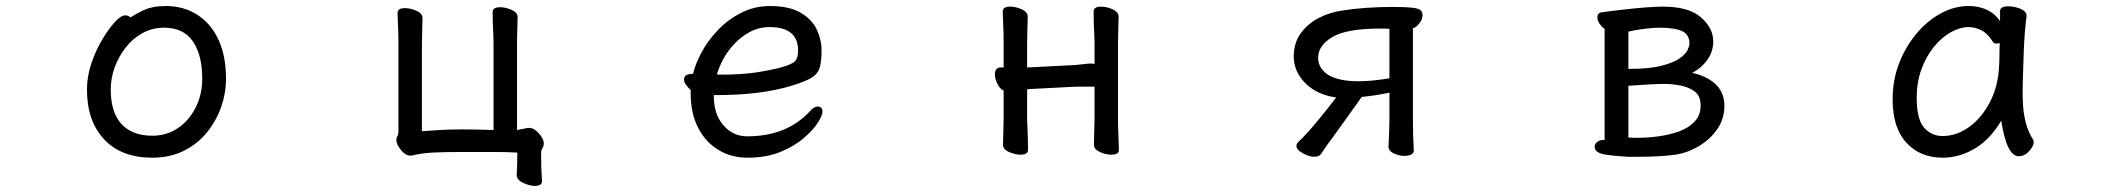

<svg xmlns="http://www.w3.org/2000/svg" viewBox="-20 -506 7040 638"><path d="M531 -486Q590 -486 635.5 -457Q681 -428 706 -374Q731 -320 731 -245Q731 -197 715 -151Q699 -105 668 -66.5Q637 -28 591 -5Q545 18 486 18Q383 18 326 -43Q269 -104 269 -208Q269 -252 283.5 -295Q298 -338 319 -373.5Q340 -409 361 -432Q382 -455 396 -455Q406 -455 414 -448Q433 -461 460.5 -473.5Q488 -486 531 -486ZM486 -55Q533 -55 570 -79.5Q607 -104 629.5 -147.5Q652 -191 652 -245Q652 -323 621 -368.5Q590 -414 525 -414Q487 -414 454.5 -396.5Q422 -379 398 -348.5Q374 -318 361 -282Q348 -246 348 -209Q348 -132 384 -93.5Q420 -55 486 -55Z M1778 2Q1778 57 1781 95V96Q1781 105 1773.5 108.5Q1766 112 1758 112Q1741 112 1719 102Q1697 92 1697 75V74Q1699 42 1699 1Q1665 -1 1620 -1H1519Q1455 -1 1417.5 1Q1380 3 1348 11H1347H1343Q1327 11 1312 -8Q1297 -27 1297 -40Q1297 -48 1300.5 -53.5Q1304 -59 1304 -69V-364Q1304 -391 1302.5 -422Q1301 -453 1301 -463Q1301 -479 1326 -479Q1343 -479 1362 -471Q1384 -462 1384 -446L1382 -364V-70Q1409 -72 1441.5 -74Q1474 -76 1517 -76Q1560 -76 1620 -74V-367Q1620 -377 1619 -396Q1617 -434 1617 -466Q1617 -482 1642 -482Q1659 -482 1678 -474Q1700 -465 1700 -449L1698 -367V-74Q1706 -75 1716.5 -77.5Q1727 -80 1736 -81H1738Q1755 -81 1771 -62.5Q1787 -44 1787 -30Q1787 -21 1782.5 -13.5Q1778 -6 1778 2Z M2538 -486Q2602 -486 2640 -464Q2678 -442 2694 -408Q2710 -374 2710 -338.5Q2710 -303 2704 -282Q2698 -261 2677 -248Q2656 -235 2610 -221Q2509 -190 2359 -190H2352V-186Q2352 -126 2384 -89.5Q2416 -53 2463 -53Q2593 -53 2670 -135Q2684 -152 2697 -152Q2713 -152 2713 -134Q2713 -123 2698 -99Q2683 -75 2652 -48Q2621 -21 2574 -1.5Q2527 18 2463 18Q2410 18 2367 -8Q2324 -34 2299.5 -82Q2275 -130 2275 -196V-207Q2267 -214 2260 -223.5Q2253 -233 2253 -241Q2253 -260 2278 -260Q2279 -260 2283 -261Q2291 -295 2312 -333.5Q2333 -372 2366.5 -407Q2400 -442 2444 -464Q2488 -486 2538 -486ZM2362 -258H2374Q2447 -258 2497 -266Q2547 -274 2579 -283Q2614 -293 2623 -304Q2632 -315 2632 -338Q2632 -416 2537 -416Q2502 -416 2472 -400Q2442 -384 2419 -359Q2396 -334 2382 -307Q2368 -280 2362 -258Z M3554 -218 3400 -210Q3398 -210 3393 -209V-111Q3393 -105 3394 -85Q3396 -44 3396 -8Q3396 8 3371 8Q3354 8 3335 0Q3313 -9 3313 -25Q3313 -34 3314 -69.5Q3315 -105 3315 -112V-205Q3303 -210 3294.5 -227Q3286 -244 3286 -258Q3286 -282 3305 -282H3315V-365Q3315 -394 3313.5 -426Q3312 -458 3312 -468Q3312 -484 3337 -484Q3354 -484 3373 -476Q3395 -467 3395 -451Q3395 -444 3394 -410Q3393 -376 3393 -364V-282H3399L3553 -290Q3567 -291 3582 -293Q3597 -295 3604.5 -295Q3612 -295 3617 -293V-365Q3617 -374 3616 -395Q3614 -435 3614 -468Q3614 -484 3639 -484Q3656 -484 3675 -476Q3697 -467 3697 -451Q3697 -443 3696 -409Q3695 -375 3695 -364V-111Q3695 -87 3696.5 -53Q3698 -19 3698 -8Q3698 8 3673 8Q3656 8 3637 0Q3615 -9 3615 -25Q3615 -33 3616 -68.5Q3617 -104 3617 -111V-218Z M4594 -19Q4597 -85 4597 -112V-198Q4548 -188 4505 -184Q4478 -146 4454 -112.5Q4430 -79 4414 -57Q4390 -25 4370 5Q4364 15 4347 15Q4330 15 4309 3Q4288 -8 4288 -21Q4288 -29 4294 -34Q4306 -45 4327 -68Q4363 -108 4420 -182Q4358 -191 4320 -227Q4279 -267 4279 -318Q4279 -363 4302 -395Q4325 -427 4361.5 -446Q4398 -465 4440 -471Q4477 -477 4521 -480Q4565 -483 4607.5 -483Q4650 -483 4672.5 -480.5Q4695 -478 4701 -471.5Q4707 -465 4707 -456Q4707 -442 4696.5 -428.5Q4686 -415 4675 -412V-109Q4675 -56 4678 -6Q4678 4 4668 8Q4660 12 4646 12Q4632 12 4614 5Q4594 -4 4594 -18ZM4360 -314Q4360 -286 4382 -266Q4395 -253 4423.5 -244.5Q4452 -236 4495.5 -236Q4539 -236 4597 -246V-410Q4590 -411 4584 -411H4565Q4455 -411 4407.5 -383Q4360 -355 4360 -314Z M5311 7Q5279 1 5279 -18Q5279 -28 5287.5 -34.5Q5296 -41 5309 -41H5312V-410Q5304 -415 5296 -426Q5288 -437 5288 -448Q5288 -464 5303 -465Q5320 -468 5373 -474Q5462 -484 5506 -484Q5591 -484 5632 -448.5Q5673 -413 5673 -368Q5673 -330 5647 -299Q5629 -277 5603 -264Q5644 -255 5673 -233Q5710 -204 5710 -155Q5710 -111 5686.5 -77Q5663 -43 5626 -21Q5588 2 5547 8Q5499 15 5416 15H5388Q5339 12 5311 7ZM5594 -361Q5594 -390 5571 -402Q5546 -414 5492 -414Q5473 -414 5442.5 -410Q5412 -406 5391 -401V-277Q5460 -277 5501 -287.5Q5542 -298 5562 -312.5Q5582 -327 5588 -340.5Q5594 -354 5594 -361ZM5391 -221V-49L5415 -48Q5502 -48 5561 -70Q5593 -82 5612 -103Q5631 -124 5631 -155.5Q5631 -187 5612 -201.5Q5593 -216 5565.5 -221.5Q5538 -227 5515 -227H5505Q5474 -227 5391 -221Z M6723 -4Q6708 13 6688 13Q6648 13 6630 -105Q6595 -46 6548 -16Q6494 18 6436 18Q6360 18 6314.5 -32Q6269 -82 6269 -176Q6269 -240 6290.5 -295.5Q6312 -351 6348 -394Q6384 -437 6429 -461.5Q6474 -486 6522 -486Q6559 -486 6589 -470Q6611 -458 6626 -436V-469Q6626 -485 6653 -485Q6671 -485 6691 -478Q6714 -469 6714 -454V-452V-451Q6708 -407 6705 -343Q6701 -227 6701 -204Q6701 -181 6702.5 -154.5Q6704 -128 6711.5 -98.5Q6719 -69 6735 -43Q6738 -38 6738 -34Q6738 -21 6723 -4ZM6625 -363Q6619 -361 6613 -361Q6607 -361 6602 -367Q6586 -394 6564.5 -405Q6543 -416 6522 -416Q6493 -416 6462.5 -399Q6432 -382 6406 -350Q6380 -318 6364.5 -275Q6349 -232 6349 -182Q6349 -110 6373.5 -82Q6398 -54 6435 -54Q6481 -54 6522.5 -83.5Q6564 -113 6592 -166Q6620 -219 6623 -289V-290Q6624 -303 6624 -324Q6624 -345 6625 -363Z"/></svg>

Font: Moon Stars Kai
Style: Bold
Weight: 700
Designer: GuiWonder
Version: Version 1.101